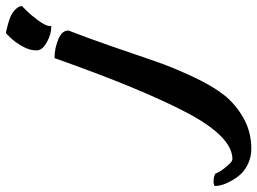

<svg xmlns="http://www.w3.org/2000/svg" viewBox="-500 -510 859 641"><g transform="rotate(-90 -70.5 -189.5)"><path d="M56 -437Q88 -437 118.5 -424.5Q149 -412 148 -390Q125 -332 95 -245Q65 -158 45.5 -101Q26 -44 -5 22.5Q-36 89 -66.5 128Q-97 167 -143.5 193.5Q-190 220 -247 220Q-274 220 -297 209Q-320 198 -333 183Q-346 168 -355.5 150Q-365 132 -368 119.5Q-371 107 -371 100Q-371 94 -355 94Q-345 94 -336 97Q-327 100 -328 105Q-325 111 -319.5 119.5Q-314 128 -301.5 142.5Q-289 157 -281 157Q-280 157 -280 157Q-205 155 -125.5 3.5Q-46 -148 56 -437ZM139 -599Q143 -599 149 -597.5Q155 -596 170.5 -592Q186 -588 197.5 -582.5Q209 -577 219 -567Q229 -557 230 -546Q223 -539 211.5 -527.5Q200 -516 181.5 -491Q163 -466 163 -452Q163 -450 164 -448Q161 -448 158 -448Q137 -448 111 -461.5Q85 -475 82 -493Q82 -496 82 -500Q82 -521 96 -545.5Q110 -570 125 -585Z"/></g></svg>

Font: Vervelle
Style: Script
Weight: 400
Monospace: yes
Designer: Nur Solikh
Foundry: Astageni Type
Version: Version 1.0